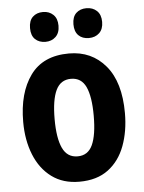

<svg xmlns="http://www.w3.org/2000/svg" viewBox="-54 -792 636 846"><g transform="rotate(-5 264.5 -369.5)"><path d="M489 -274Q489 -194 465 -129.5Q441 -65 391 -27.5Q341 10 263 10Q191 10 141 -27Q91 -64 65 -128.5Q39 -193 39 -274Q39 -402 95 -479.5Q151 -557 266 -557Q366 -557 427.5 -484Q489 -411 489 -274ZM178 -274Q178 -190 198.5 -146Q219 -102 265 -102Q311 -102 331 -145.5Q351 -189 351 -274Q351 -359 331 -402Q311 -445 265 -445Q219 -445 198.5 -402Q178 -359 178 -274ZM105 -683Q105 -716 122.5 -732.5Q140 -749 168 -749Q195 -749 213 -732Q231 -715 231 -683Q231 -651 213 -634Q195 -617 168 -617Q140 -617 122.5 -633.5Q105 -650 105 -683ZM297 -683Q297 -716 314.5 -732.5Q332 -749 360 -749Q388 -749 406 -732Q424 -715 424 -683Q424 -651 406 -634Q388 -617 360 -617Q331 -617 314 -634Q297 -651 297 -683Z"/></g></svg>

Font: Noto Sans Myanmar UI Condensed
Style: Bold
Weight: 700
Width: 3
Designer: Monotype Design Team
Foundry: Monotype Imaging Inc.
Version: Version 2.103; ttfautohint (v1.8.4.7-5d5b)